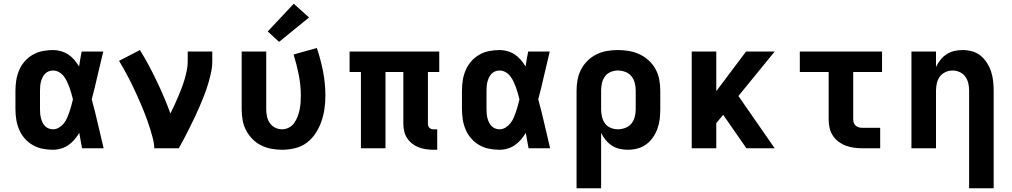

<svg xmlns="http://www.w3.org/2000/svg" viewBox="-20 -797 5440 1032"><path d="M265 8Q237 8 209 2.5Q181 -3 156.5 -17Q132 -31 113 -52.5Q94 -74 83 -100Q72 -126 67.5 -154Q63 -182 63 -210V-310Q63 -338 67.5 -366Q72 -394 83 -420Q94 -446 113 -467.5Q132 -489 156.5 -503Q181 -517 209 -522.5Q237 -528 265 -528Q286 -528 307.5 -522Q329 -516 347 -504Q365 -492 379 -475.5Q393 -459 405 -440Q408 -460 411.5 -480Q415 -500 419 -520H535Q519 -456 504.5 -391.5Q490 -327 473 -263Q491 -198 506 -132Q521 -66 537 0H421Q417 -21 413.5 -41.5Q410 -62 406 -83Q395 -64 380.5 -47Q366 -30 348 -17.5Q330 -5 308.5 1.5Q287 8 265 8ZM265 -102Q282 -102 297.5 -111.5Q313 -121 323.5 -134.5Q334 -148 341 -164Q348 -180 353.5 -196.5Q359 -213 363.5 -229.5Q368 -246 372 -263Q368 -279 363.5 -295.5Q359 -312 353 -328Q347 -344 340 -359Q333 -374 322.5 -387.5Q312 -401 297 -409.5Q282 -418 265 -418Q253 -418 241.5 -413.5Q230 -409 221.5 -400Q213 -391 208 -380Q203 -369 200 -357.5Q197 -346 196 -334Q195 -322 195 -310V-210Q195 -198 196 -186Q197 -174 200 -162.5Q203 -151 208 -140Q213 -129 221.5 -120Q230 -111 241.5 -106.5Q253 -102 265 -102Z M809 0Q809 -25 802.5 -50Q796 -75 788.5 -99.5Q781 -124 772.5 -148Q764 -172 754.5 -195.5Q745 -219 735 -242.5Q725 -266 714.5 -289Q704 -312 693 -335Q682 -358 670 -381Q658 -404 645.5 -426Q633 -448 620 -470L732 -528Q757 -488 779.5 -446Q802 -404 822.5 -361Q843 -318 861.5 -274.5Q880 -231 896 -187Q907 -209 917.5 -231.5Q928 -254 937.5 -277Q947 -300 956 -323Q965 -346 972 -370Q979 -394 984 -418.5Q989 -443 989 -468V-520H1121V-468Q1121 -436 1114 -405Q1107 -374 1098 -344Q1089 -314 1077.5 -284.5Q1066 -255 1053.5 -226Q1041 -197 1027.5 -168.5Q1014 -140 1000 -112Q986 -84 971.5 -56Q957 -28 941 0Z M1496 8Q1467 8 1438 2.5Q1409 -3 1383 -16Q1357 -29 1336.5 -50Q1316 -71 1302.5 -97Q1289 -123 1284 -152Q1279 -181 1279 -210V-520H1411V-210Q1411 -191 1415 -171.5Q1419 -152 1430 -136Q1441 -120 1458.5 -111Q1476 -102 1496 -102Q1515 -102 1532.5 -111Q1550 -120 1561 -135.5Q1572 -151 1579 -169Q1586 -187 1590 -205.5Q1594 -224 1595.5 -243Q1597 -262 1597 -281Q1597 -338 1586 -394Q1575 -450 1558 -504L1683 -539Q1704 -477 1716.5 -412.5Q1729 -348 1729 -282Q1729 -247 1724 -212Q1719 -177 1707.5 -144Q1696 -111 1676.5 -81Q1657 -51 1629 -30Q1601 -9 1566 -0.5Q1531 8 1496 8ZM1480 -572 1419 -628 1559 -777 1641 -703Z M2310 8Q2290 8 2269.5 5Q2249 2 2230.5 -5Q2212 -12 2195.5 -25Q2179 -38 2168 -55Q2157 -72 2152.5 -92Q2148 -112 2148 -132V-410H2052V0H1920V-410H1859V-520H2341V-410H2280V-132Q2280 -126 2282 -120Q2284 -114 2288 -110Q2292 -106 2298 -104Q2304 -102 2310 -102H2330V8Z M2665 8Q2637 8 2609 2.5Q2581 -3 2556.5 -17Q2532 -31 2513 -52.5Q2494 -74 2483 -100Q2472 -126 2467.5 -154Q2463 -182 2463 -210V-310Q2463 -338 2467.5 -366Q2472 -394 2483 -420Q2494 -446 2513 -467.5Q2532 -489 2556.5 -503Q2581 -517 2609 -522.5Q2637 -528 2665 -528Q2686 -528 2707.5 -522Q2729 -516 2747 -504Q2765 -492 2779 -475.5Q2793 -459 2805 -440Q2808 -460 2811.5 -480Q2815 -500 2819 -520H2935Q2919 -456 2904.5 -391.5Q2890 -327 2873 -263Q2891 -198 2906 -132Q2921 -66 2937 0H2821Q2817 -21 2813.5 -41.5Q2810 -62 2806 -83Q2795 -64 2780.5 -47Q2766 -30 2748 -17.5Q2730 -5 2708.5 1.5Q2687 8 2665 8ZM2665 -102Q2682 -102 2697.5 -111.5Q2713 -121 2723.5 -134.5Q2734 -148 2741 -164Q2748 -180 2753.5 -196.5Q2759 -213 2763.5 -229.5Q2768 -246 2772 -263Q2768 -279 2763.5 -295.5Q2759 -312 2753 -328Q2747 -344 2740 -359Q2733 -374 2722.5 -387.5Q2712 -401 2697 -409.5Q2682 -418 2665 -418Q2653 -418 2641.5 -413.5Q2630 -409 2621.5 -400Q2613 -391 2608 -380Q2603 -369 2600 -357.5Q2597 -346 2596 -334Q2595 -322 2595 -310V-210Q2595 -198 2596 -186Q2597 -174 2600 -162.5Q2603 -151 2608 -140Q2613 -129 2621.5 -120Q2630 -111 2641.5 -106.5Q2653 -102 2665 -102Z M3079 215V-310Q3079 -340 3084.5 -369Q3090 -398 3103.5 -424Q3117 -450 3138.5 -471Q3160 -492 3186.5 -505Q3213 -518 3242 -523Q3271 -528 3301 -528Q3331 -528 3360.5 -523Q3390 -518 3417 -505.5Q3444 -493 3466.5 -472.5Q3489 -452 3503.5 -425.5Q3518 -399 3523.5 -369.5Q3529 -340 3529 -310V-210Q3529 -184 3526 -157.5Q3523 -131 3514 -106Q3505 -81 3490 -59Q3475 -37 3454 -21.5Q3433 -6 3407 1Q3381 8 3355 8Q3332 8 3310 3Q3288 -2 3269 -14.5Q3250 -27 3235.5 -44.5Q3221 -62 3211 -83V215ZM3301 -102Q3321 -102 3341 -109.5Q3361 -117 3374 -133Q3387 -149 3392 -169.5Q3397 -190 3397 -210V-310Q3397 -330 3392 -350.5Q3387 -371 3374 -387Q3361 -403 3341.5 -410.5Q3322 -418 3301 -418Q3281 -418 3262 -410Q3243 -402 3231.5 -386Q3220 -370 3215.5 -350Q3211 -330 3211 -310V-210Q3211 -190 3215.5 -170Q3220 -150 3231.5 -134Q3243 -118 3262 -110Q3281 -102 3301 -102Z M3698 0V-520H3830V-307L3990 -520H4144L3949 -281L4144 0H3992L3867 -180L3830 -135V0Z M4615 0Q4593 0 4570.5 -3Q4548 -6 4526.5 -14Q4505 -22 4487 -35.5Q4469 -49 4456.5 -68Q4444 -87 4439 -109.5Q4434 -132 4434 -155V-410H4279V-520H4721V-410H4566V-155Q4566 -145 4569.5 -136Q4573 -127 4580 -121Q4587 -115 4596.5 -112.5Q4606 -110 4615 -110H4711V0Z M5189 215V-310Q5189 -330 5184.5 -349.5Q5180 -369 5168.5 -385Q5157 -401 5138.5 -409.5Q5120 -418 5100 -418Q5080 -418 5061.5 -409.5Q5043 -401 5031.5 -385Q5020 -369 5015.5 -349.5Q5011 -330 5011 -310V0H4879V-520H5011V-437Q5021 -458 5035 -475.5Q5049 -493 5068 -505.5Q5087 -518 5109.5 -523Q5132 -528 5154 -528Q5180 -528 5205.5 -521Q5231 -514 5251 -497.5Q5271 -481 5285 -459Q5299 -437 5307 -412.5Q5315 -388 5318 -362Q5321 -336 5321 -310V215Z"/></svg>

Font: Iosevka Custom XBdEx
Style: Regular
Weight: 800
Width: 7
Monospace: yes
Designer: Belleve Invis
Foundry: Belleve Invis
Version: Version 11.2.4; ttfautohint (v1.8.4)